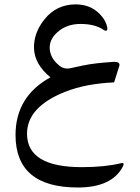

<svg xmlns="http://www.w3.org/2000/svg" viewBox="-20 -521 624 857"><path d="M205.1 -175.8Q134.8 -233.4 131.8 -304.2Q129.4 -374 179.2 -435.5Q231.9 -501 317.4 -501.5Q394.5 -501.5 438.5 -442.9Q449.7 -428.2 455.6 -410.6Q460 -397.9 459 -391.1Q457 -377.4 440.9 -388.7Q403.3 -414.1 338.9 -414.1Q277.8 -414.1 236.3 -377.4Q198.7 -344.2 202.1 -300.8Q206.1 -258.8 245.6 -227.5Q267.1 -210.4 295.4 -216.8Q349.6 -228.5 352.1 -229Q401.4 -239.3 482.9 -244.6Q519 -247.1 512.2 -225.6L489.3 -153.3Q361.8 -147.5 271 -111.3Q99.6 -43.5 100.6 77.6Q102.1 225.1 345.2 225.1Q447.8 225.1 520 207.5Q538.6 203.1 527.8 223.6Q478.5 315.9 327.1 315.9Q49.3 315.9 49.3 81.1Q49.8 -90.8 205.1 -175.8Z"/></svg>

Font: Gandom WOL
Style: WOL
Weight: 400
Foundry: DejaVu fonts team - Redesigned by Saber Rastikerdar - Based on Samim Font
Version: Version 0.8